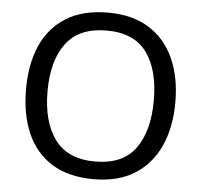

<svg xmlns="http://www.w3.org/2000/svg" viewBox="-52 -779 885 844"><g transform="rotate(5 390.5 -357.5)"><path d="M720 -358Q720 -247 682.5 -164.5Q645 -82 572 -36Q499 10 391 10Q280 10 206.5 -36Q133 -82 97 -165Q61 -248 61 -359Q61 -469 97 -551Q133 -633 206.5 -679Q280 -725 392 -725Q499 -725 572 -679.5Q645 -634 682.5 -551.5Q720 -469 720 -358ZM156 -358Q156 -223 213 -145.5Q270 -68 391 -68Q513 -68 569 -145.5Q625 -223 625 -358Q625 -493 569 -569.5Q513 -646 392 -646Q271 -646 213.5 -569.5Q156 -493 156 -358Z"/></g></svg>

Font: Noto Sans Vai
Style: Regular
Weight: 400
Designer: Monotype Design Team
Foundry: Monotype Imaging Inc.
Version: Version 2.001; ttfautohint (v1.8.4.7-5d5b)